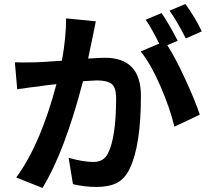

<svg xmlns="http://www.w3.org/2000/svg" viewBox="-20 -886 1040 952"><path d="M980.5 -730.5 901.4 -695.3Q852.5 -791 820.3 -833L899.4 -866.2Q949.2 -796.9 980.5 -730.5ZM307.6 -794.9 455.1 -780.3Q449.2 -752.9 438.5 -698.2Q435.5 -684.6 428.2 -649.9Q420.9 -615.2 417 -595.7Q483.4 -599.6 500 -599.6Q678.7 -599.6 678.7 -411.1Q678.7 -164.1 623 -49.8Q599.6 0 560.1 20.5Q520.5 41 460 41Q400.4 41 341.8 27.3L320.3 -103.5Q392.6 -83 442.4 -83Q495.1 -83 515.6 -126Q555.7 -206.1 555.7 -397.5Q555.7 -453.1 533.2 -470.2Q510.7 -487.3 460 -487.3Q448.2 -487.3 391.6 -483.4Q299.8 -130.9 190.4 45.9L60.5 -5.9Q181.6 -170.9 259.8 -468.8Q203.1 -462.9 174.8 -458Q128.9 -453.1 65.4 -443.4L53.7 -577.1Q80.1 -575.2 159.2 -577.1Q206.1 -579.1 287.1 -585Q308.6 -707 307.6 -794.9ZM861.3 -683.6 809.6 -662.1Q850.6 -597.7 898.9 -492.7Q947.3 -387.7 970.7 -317.4L844.7 -257.8Q823.2 -348.6 775.4 -459Q727.5 -569.3 677.7 -630.9L769.5 -669.9Q725.6 -756.8 702.1 -788.1L781.2 -821.3Q814.5 -773.4 861.3 -683.6Z"/></svg>

Font: Gen Shin Gothic Bold
Style: Bold
Weight: 700
Designer: [Source Han Sans]
Ryoko NISHIZUKA  (kana & ideographs); Paul D. Hunt (Latin, Greek & Cyrillic); Wenlong ZHANG  (bopomofo
Version: Version 1.002.20150607